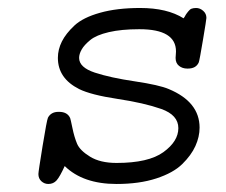

<svg xmlns="http://www.w3.org/2000/svg" viewBox="-20 -457 565 481"><path d="M76.2 -21Q76.2 -26.9 86.7 -91.3Q97.2 -155.8 100.1 -162.1Q107.9 -176.8 126.5 -176.8Q127 -176.8 127.9 -176.8Q148.9 -176.8 155.8 -161.1Q156.7 -159.2 161.4 -136.5Q166 -113.8 173.1 -96.9Q180.2 -80.1 205.6 -64.5Q231 -48.8 272 -48.8Q352.1 -48.8 389.4 -75.9Q426.8 -103 426.8 -136Q426.8 -168.9 383.8 -184.1Q340.8 -199.2 274.4 -209.2Q208 -219.2 178.2 -233.9Q125 -260.7 125 -312Q125 -333 135 -353Q145 -373 166.5 -393.1Q188 -413.1 230.5 -425Q272.9 -437 331.1 -437Q398.9 -437 439.9 -411.1Q440.9 -412.1 442.9 -415.5Q444.8 -418.9 445.3 -419.9Q445.8 -420.9 448 -423.8Q450.2 -426.8 451.7 -428.5Q453.1 -430.2 455.1 -432.1Q457 -434.1 459.5 -435.1Q461.9 -436 464.8 -436.5Q467.8 -437 471.2 -437Q481 -437 489 -429.9Q497.1 -422.9 497.1 -412.1Q497.1 -408.2 488.5 -357.2Q480 -306.2 478 -300.8Q471.2 -285.2 450.7 -285.2Q450.2 -285.2 449.2 -285.2Q437 -285.2 428.5 -292Q419.9 -298.8 419.9 -312Q419.9 -314 420.4 -319.6Q420.9 -325.2 420.9 -328.1Q420.9 -383.8 329.6 -383.8Q328.6 -383.8 328.1 -383.8Q284.2 -383.8 252.7 -376.5Q221.2 -369.1 206.1 -356.7Q190.9 -344.2 184.6 -333Q178.2 -321.8 178.2 -312Q178.2 -288.1 217.5 -275.1Q256.8 -262.2 317.9 -253.2Q378.9 -244.1 402.8 -233.9Q480 -201.7 480 -137.2Q480 -114.3 469.5 -91.1Q459 -67.9 436.5 -45.9Q414.1 -23.9 371.6 -10Q329.1 3.9 272 3.9Q188 3.9 142.1 -41Q129.9 -14.2 121.8 -5.1Q113.8 3.9 101.1 3.9Q91.3 3.9 83.7 -2.9Q76.2 -9.8 76.2 -21Z"/></svg>

Font: CMU Typewriter Text
Style: LightOblique
Weight: 200
Italic angle: -9.46001°
Version: Version 0.7.0